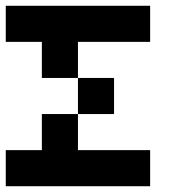

<svg xmlns="http://www.w3.org/2000/svg" viewBox="-20 -645 665 665"><path d="M125 -375V-500H0V-625H500V-500H250V-375ZM250 -375H375V-250H250ZM500 -125V0H0V-125H125V-250H250V-125Z"/></svg>

Font: Tiny5
Style: Regular
Weight: 400
Designer: Stefan Schmidt
Foundry: Made with Bits'n'Picas by Kreative Software
Version: Version 1.002; ttfautohint (v1.8.4.7-5d5b)